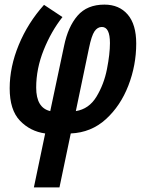

<svg xmlns="http://www.w3.org/2000/svg" viewBox="-20 -573 632 833"><path d="M238 240 287 6Q376 2 439.5 -56Q503 -114 537 -202Q571 -290 571 -384Q571 -467 534 -510Q497 -553 433 -553Q358 -553 316.5 -505Q275 -457 258 -374L198 -91Q137 -105 137 -193Q137 -275 169.5 -356Q202 -437 251 -499L171 -552Q101 -474 61.5 -378.5Q22 -283 22 -190Q22 -96 66.5 -49.5Q111 -3 176 6L127 240ZM366 -364Q377 -418 390 -437Q403 -456 422 -456Q457 -456 457 -386Q457 -339 444 -273Q431 -207 398.5 -153.5Q366 -100 309 -91Z"/></svg>

Font: Noto Sans Display Condensed
Style: Bold Italic
Weight: 700
Width: 3
Designer: Monotype Design team
Foundry: Monotype Imaging Inc.
Version: 1.000